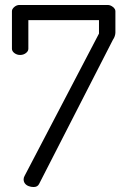

<svg xmlns="http://www.w3.org/2000/svg" viewBox="-20 -751 500 772"><path d="M115 1Q105 1 95.5 -2.5Q86 -6 80.5 -13Q75 -20 75 -30Q75 -37 79 -44L378 -616V-670H94V-555Q94 -545 84 -537.5Q74 -530 61 -530Q48 -530 38 -537.5Q28 -545 28 -555V-706Q28 -715 37.5 -723Q47 -731 58 -731H413Q424 -731 434 -723Q444 -715 444 -706V-620Q444 -614 441.5 -606Q439 -598 434 -591L137 -11Q131 1 115 1Z"/></svg>

Font: Dosis ExtraLight
Style: Regular
Weight: 400
Version: Version 3.001; ttfautohint (v1.8.2)